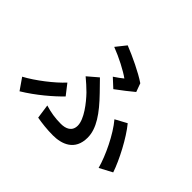

<svg xmlns="http://www.w3.org/2000/svg" viewBox="-169 -1044 1339 1339"><g transform="rotate(45 500.0 -374.5)"><path d="M552 -494C590 -521 654 -572 679 -593L656 -656C593 -699 485 -750 407 -781L348 -707C424 -678 510 -633 554 -601C539 -589 513 -569 488 -553ZM322 17C367 25 423 32 482 32C568 32 665 -1 665 -128C665 -218 603 -306 504 -408C480 -433 455 -459 428 -486L352 -421C381 -397 413 -368 436 -345C486 -293 557 -203 557 -139C557 -82 512 -64 464 -64C408 -64 359 -72 307 -88ZM962 -83C932 -173 856 -319 791 -397L706 -351C774 -271 842 -129 868 -33ZM353 -223 293 -300C236 -237 124 -150 41 -106L100 -21C201 -82 296 -164 353 -223Z"/></g></svg>

Font: Noto Sans CJK JP Medium
Style: Regular
Weight: 500
Designer: Ryoko NISHIZUKA (kana & ideographs); Paul D. Hunt (Latin, Greek & Cyrillic); Wenlong ZHANG (bopomofo); Sandoll Communica
Foundry: Adobe Systems Incorporated
Version: Version 1.004;PS 1.004;hotconv 1.0.82;makeotf.lib2.5.63406